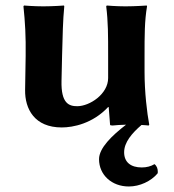

<svg xmlns="http://www.w3.org/2000/svg" viewBox="-20 -452 631 696"><path d="M551 177C552 175 552 173 552 171C552 160 549 150 540 143C527 151 511 155 494 155C454 155 430 136 430 100C430 64 458 31 493 1C504 2 514 2 519 3L521 0C513 -43 504 -117 504 -192V-249C504 -324 504 -376 513 -429L512 -432C512 -432 470 -429 435 -429C401 -429 367 -432 367 -432L365 -429C372 -373 372 -325 372 -249V-169C372 -111 305 -67 260 -67C230 -67 201 -77 203 -159L205 -249C207 -324 208 -378 213 -429L212 -432C212 -432 172 -429 137 -429C103 -429 67 -432 67 -432L65 -429C71 -372 74 -321 73 -249L71 -126C70 -57 105 10 204 10C245 10 316 -4 372 -64H374L379 0C379 2 382 3 388 3C399 2 421 0 437 0C385 40 339 85 339 125C339 182 385 224 447 224C487 224 527 205 551 177Z"/></svg>

Font: Libertinus Sans
Style: Bold
Weight: 700
Designer: Philipp H. Poll, Khaled Hosny
Foundry: Caleb Maclennan
Version: Version 7.050;RELEASE